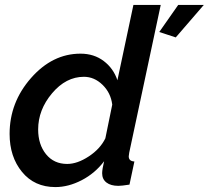

<svg xmlns="http://www.w3.org/2000/svg" viewBox="-20 -750 848 780"><path d="M19 -206Q19 -334 106 -433Q193 -532 307 -532Q362 -532 401.5 -502Q441 -472 457 -424L522 -730H633L505 -130Q503 -118 503 -115Q503 -95 526 -94L506 0Q474 5 461 5Q430 5 412.5 -8.5Q395 -22 395 -46Q395 -62 403 -95Q366 -46 312 -18Q258 10 205 10Q120 10 69.5 -51.5Q19 -113 19 -206ZM627 -620 704 -730H808L694 -598ZM408 -188 436 -325Q430 -373 396.5 -405.5Q363 -438 321 -438Q248 -438 191.5 -371Q135 -304 135 -224Q135 -163 167 -123.5Q199 -84 253 -84Q294 -84 340.5 -114.5Q387 -145 408 -188Z"/></svg>

Font: Raleway-v4020 SemiBold
Style: Italic
Weight: 600
Italic angle: -12°
Designer: Matt McInerney, Pablo Impallari, Rodrigo Fuenzalida
Foundry: Matt McInerney, Pablo Impallari, Rodrigo Fuenzalida
Version: Version 4.020;PS 004.020;hotconv 1.0.88;makeotf.lib2.5.64775